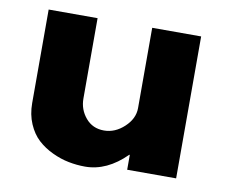

<svg xmlns="http://www.w3.org/2000/svg" viewBox="-64 -606 802 683"><g transform="rotate(10 337.0 -264.0)"><path d="M59.1 -189.9V-527.8H235.8V-237.8Q235.8 -197.8 261 -168Q286.1 -138.2 327.1 -138.2Q367.2 -138.2 400.1 -168.9Q433.1 -199.7 433.1 -237.8V-527.8H609.9V-15.1H433.1V-68.8H431.2Q362.3 0 283.2 0Q253.4 0 223.6 -5.9Q193.8 -11.7 163.8 -25.9Q133.8 -40 110.8 -61Q87.9 -82 73.5 -115.5Q59.1 -148.9 59.1 -189.9Z"/></g></svg>

Font: Hussar Preview
Style: Bold
Weight: 700
Foundry: Cannot Into Space Fonts, PlusOne Fonts
Version: Version 2.29RC2 "Millennial"